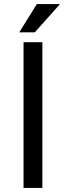

<svg xmlns="http://www.w3.org/2000/svg" viewBox="-20 -918 322 938"><path d="M95 0V-712H187V0ZM74 -760 160 -898H273L150 -760Z"/></svg>

Font: CST
Style: Regular
Weight: 400
Version: Version 1.00